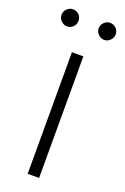

<svg xmlns="http://www.w3.org/2000/svg" viewBox="-154 -742 511 787"><g transform="rotate(20 102.0 -348.5)"><path d="M77.1 -530.3H127V0H77.1ZM-15.6 -660.2Q-15.6 -675.3 -4.4 -686.3Q6.8 -697.3 21.5 -697.3Q37.6 -697.3 48.1 -686.5Q58.6 -675.8 58.6 -660.2Q58.6 -645 47.9 -634Q37.1 -623 21.5 -623Q6.8 -623 -4.4 -634.3Q-15.6 -645.5 -15.6 -660.2ZM146.5 -660.2Q146.5 -675.3 157.7 -686.3Q168.9 -697.3 183.6 -697.3Q199.2 -697.3 210 -686.5Q220.7 -675.8 220.7 -660.2Q220.7 -645.5 209.7 -634.3Q198.7 -623 183.6 -623Q168.9 -623 157.7 -634.3Q146.5 -645.5 146.5 -660.2Z"/></g></svg>

Font: Pretendard Std ExtraLight
Style: Regular
Weight: 200
Designer: Base glyphs from Inter by Rasmus Andersson; Hangeul glyphs from Noto Sans CJK(Source Han Sans) by Jang Soo-young and Kan
Foundry: Kil Hyung-jin
Version: Version 1.309